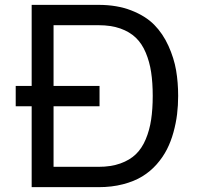

<svg xmlns="http://www.w3.org/2000/svg" viewBox="-20 -773 815 793"><path d="M44.9 -334V-418H110.8V-752.9H387.2Q463.4 -752.9 522.2 -730Q581.1 -707 616.9 -670.7Q652.8 -634.3 675.8 -583.5Q698.7 -532.7 707.3 -482.7Q715.8 -432.6 715.8 -377Q715.8 -337.9 711.4 -301.5Q707 -265.1 696.5 -226.8Q686 -188.5 669.4 -156Q652.8 -123.5 627 -94.2Q601.1 -64.9 567.6 -44.4Q534.2 -23.9 488 -12Q441.9 0 387.2 0H110.8V-334ZM201.2 -84H387.2Q438.5 -84 477.3 -97.9Q516.1 -111.8 541.3 -136.2Q566.4 -160.6 582 -198Q597.7 -235.4 604.2 -278.8Q610.8 -322.3 610.8 -377Q610.8 -431.6 604.2 -474.9Q597.7 -518.1 582 -555.4Q566.4 -592.8 541 -617.2Q515.6 -641.6 477.1 -655.3Q438.5 -668.9 387.2 -668.9H201.2V-418H391.1V-334H201.2Z"/></svg>

Font: Standard
Style: Regular
Weight: 400
Designer: Bryce Wilner
Version: Version 2.000;PS 2.0;hotconv 16.6.51;makeotf.lib2.5.65220 DE